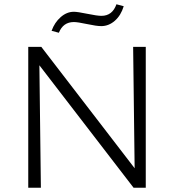

<svg xmlns="http://www.w3.org/2000/svg" viewBox="-20 -877 813 897"><path d="M325 -774Q275 -774 255 -724L221 -733Q235 -772 263.5 -797Q292 -822 325 -822Q342 -822 388 -812.5Q434 -803 454 -803Q505 -803 524 -857L558 -848Q545 -805 516.5 -780Q488 -755 453 -755Q431 -755 387 -764.5Q343 -774 325 -774ZM602 -658H661V0H604L164 -572L171 0H112V-658H173L609 -91Z"/></svg>

Font: EauTestSC Semilight
Style: Regular
Weight: 300
Designer: Christian Thalmann (Catharsis Fonts)
Version: Version 0.001;PS 000.001;hotconv 1.0.88;makeotf.lib2.5.64775